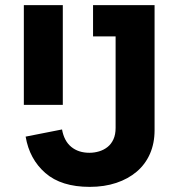

<svg xmlns="http://www.w3.org/2000/svg" viewBox="-20 -718 696 749"><path d="M583 -698V-210Q583 -159 565 -118Q547 -77 513.5 -48.5Q480 -20 433.5 -4.5Q387 11 330 11Q219 11 157 -43Q95 -97 80 -185L222 -213Q230 -168 258 -145Q286 -122 329 -122Q348 -122 366.5 -127.5Q385 -133 399.5 -144.5Q414 -156 422.5 -174.5Q431 -193 431 -219V-576H343V-698ZM73 -698H225V-309H73Z"/></svg>

Font: Aneliza ExtraBold
Style: Regular
Weight: 800
Designer: Mike Abbink, Paul van der Laan, Pieter van Rosmalen
Foundry: Bold Monday
Version: Version 3.001;September 8, 2019;FontCreator 11.5.0.2425 64-b